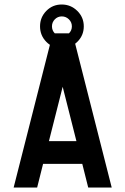

<svg xmlns="http://www.w3.org/2000/svg" viewBox="-20 -846 565 866"><path d="M200.7 -209.5H324.7L262.7 -454.6ZM147.5 0H41.5L218.3 -695.8H307.1L483.9 0H377.9L351.1 -106.9H174.3ZM189 -657.2Q160.6 -686 160.6 -727.1Q160.6 -768.1 189 -796.9Q217.3 -825.7 258.3 -825.7Q299.3 -825.7 328.6 -796.9Q357.9 -768.1 357.9 -727.1Q357.9 -686 328.6 -657.2Q299.3 -628.4 258.3 -628.4Q217.3 -628.4 189 -657.2ZM227.3 -758.8Q214.4 -745.6 214.4 -727.1Q214.4 -708.5 227.3 -695.3Q240.2 -682.1 258.8 -682.1Q277.3 -682.1 290.8 -695.3Q304.2 -708.5 304.2 -727.1Q304.2 -745.6 290.8 -758.8Q277.3 -772 258.8 -772Q240.2 -772 227.3 -758.8Z"/></svg>

Font: Anka/Coder Condensed
Style: Bold
Weight: 700
Width: 4
Monospace: yes
Version: Version 001.100